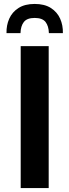

<svg xmlns="http://www.w3.org/2000/svg" viewBox="-20 -954 352 974"><path d="M85 -720H227V0H85ZM156 -934Q206 -934 238 -913.5Q270 -893 285 -859.5Q300 -826 299 -786H228Q227 -822 211 -842.5Q195 -863 156 -863Q117 -863 101 -842.5Q85 -822 84 -786H13Q12 -826 27 -859.5Q42 -893 74 -913.5Q106 -934 156 -934Z"/></svg>

Font: Kufam SemiBold
Style: Regular
Weight: 600
Designer: Wael Morcos, Artur Schmal
Foundry: Original Type
Version: Version 1.300; ttfautohint (v1.8.3)